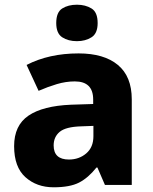

<svg xmlns="http://www.w3.org/2000/svg" viewBox="-20 -786 651 816"><path d="M377 -251V-207Q377 -160 346.5 -134Q316 -108 273 -108Q208 -108 208 -168Q208 -204 233.5 -225.5Q259 -247 324 -249ZM314 -559Q188 -559 93 -510L144 -400Q183 -417 221.5 -428.5Q260 -440 298 -440Q376 -440 376 -363V-344L282 -341Q162 -336 101 -294.5Q40 -253 40 -165Q40 -76 88 -33Q136 10 208 10Q277 10 316 -10Q355 -30 390 -74H394L426 0H540V-364Q540 -461 481 -510Q422 -559 314 -559ZM307 -766Q270 -766 244.5 -750Q219 -734 219 -688Q219 -644 244.5 -627.5Q270 -611 307 -611Q343 -611 369 -627.5Q395 -644 395 -688Q395 -734 369 -750Q343 -766 307 -766Z"/></svg>

Font: Noto Sans UI Extra
Style: Regular
Weight: 800
Designer: Monotype Design Team
Foundry: Monotype Imaging Inc.
Version: Version 1.901